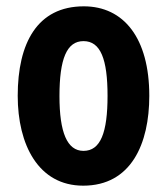

<svg xmlns="http://www.w3.org/2000/svg" viewBox="-20 -577 528 607"><path d="M452 -274C452 -457 371 -557 245 -557C98 -557 36 -441 36 -274C36 -120 101 10 243 10C395 10 452 -123 452 -274ZM168 -273C168 -391 191 -447 244 -447C298 -447 320 -390 320 -274C320 -158 298 -100 244 -100C192 -100 168 -159 168 -273Z"/></svg>

Font: Noto Sans Devanagari ExtraCondensed
Style: Bold
Weight: 700
Width: 2
Designer: Jelle Bosma - Monotype Design Team
Foundry: Monotype Imaging Inc.
Version: Version 2.004